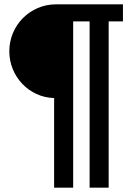

<svg xmlns="http://www.w3.org/2000/svg" viewBox="-20 -706 622 887"><path d="M548 -686H239C119 -686 23 -589 23 -469C23 -353 114 -256 230 -253V161H318V-607H394V161H482V-607H548Z"/></svg>

Font: Chivo Light
Style: Bold
Weight: 900
Designer: Hector Gatti
Foundry: Omnibus-Type
Version: Version 1.003;PS 001.003;hotconv 1.0.70;makeotf.lib2.5.58329